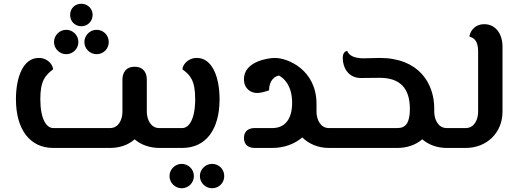

<svg xmlns="http://www.w3.org/2000/svg" viewBox="-20 -789 2758 1024"><path d="M567 0C615 0 662 -14 698 -46C733 -15 783 0 829 0H860C875 0 880 -21 880 -53C880 -85 875 -106 860 -106H829C784 -106 763 -152 763 -193V-365C763 -398 747 -433 698 -433C649 -433 633 -398 633 -365V-193C633 -152 613 -106 567 -106H264C228 -106 195 -153 195 -261C195 -359 222 -388 263 -419C263 -440 238 -480 186 -480C103 -480 65 -376 65 -260C65 -99 139 0 264 0ZM495 -500C532 -500 560 -529 560 -565C560 -601 532 -630 495 -630C460 -630 430 -601 430 -565C430 -529 460 -500 495 -500ZM333 -500C369 -500 398 -529 398 -565C398 -601 369 -630 333 -630C298 -630 268 -601 268 -565C268 -529 298 -500 333 -500ZM414 -649C447 -649 474 -675 474 -710C474 -743 447 -769 414 -769C379 -769 354 -744 354 -709C354 -676 379 -649 414 -649Z M860 -106C847 -106 840 -85 840 -53C840 -21 847 0 860 0H952C1079 0 1151 -99 1151 -260C1151 -376 1113 -480 1030 -480C979 -480 953 -440 953 -419C995 -389 1021 -359 1021 -261C1021 -153 988 -106 952 -106ZM1111 215C1148 215 1176 186 1176 150C1176 114 1148 85 1111 85C1076 85 1046 114 1046 150C1046 186 1076 215 1111 215ZM949 215C985 215 1014 186 1014 150C1014 114 985 85 949 85C914 85 884 114 884 150C884 186 914 215 949 215Z M1433 0C1492 0 1549 -19 1592 -56C1628 -21 1677 0 1734 0H1785C1800 0 1805 -21 1805 -53C1805 -85 1800 -106 1785 -106H1734C1689 -106 1668 -152 1668 -193V-237C1667 -416 1516 -480 1446 -480C1409 -480 1281 -461 1281 -367C1281 -316 1317 -293 1352 -293C1372 -293 1400 -302 1415 -307C1415 -361 1446 -383 1468 -386C1498 -370 1538 -329 1538 -240C1538 -156 1501 -106 1433 -106H1337C1310 -106 1281 -93 1281 -53C1281 -13 1310 0 1337 0ZM1481 -384 1474 -386C1476 -385 1479 -385 1481 -384Z M2413 0V-106H2362C2317 -106 2296 -152 2296 -193V-209C2296 -347 2212 -480 2005 -480C1994 -480 1936 -478 1918 -478C1865 -478 1840 -496 1832 -517C1821 -517 1808 -507 1808 -480C1808 -427 1839 -373 1904 -373C1929 -373 1982 -374 2005 -374C2113 -374 2166 -319 2166 -208C2166 -133 2143 -106 2100 -106H1785C1772 -106 1765 -85 1765 -53C1765 -21 1772 0 1785 0H2100C2147 0 2195 -14 2232 -46C2266 -17 2311 0 2362 0ZM2413 0C2428 0 2433 -21 2433 -53C2433 -85 2428 -106 2413 -106Z M2413 -106C2400 -106 2393 -85 2393 -53C2393 -21 2400 0 2413 0H2464C2577 0 2660 -82 2660 -193V-540C2660 -610 2622 -660 2563 -660C2504 -660 2484 -611 2484 -594C2496 -588 2530 -585 2530 -513V-193C2530 -152 2510 -106 2464 -106Z"/></svg>

Font: Mesarto
Style: Regular
Weight: 700
Designer: Mohamed Gaber
Foundry: Kief Type Foundry
Version: Version 2.020